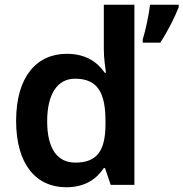

<svg xmlns="http://www.w3.org/2000/svg" viewBox="-20 -780 774 810"><path d="M259 10C340 10 388 -26 418 -71H423L447 0H547V-760H418V-572C418 -537 424 -493 427 -473H422C391 -518 342 -553 262 -553C134 -553 48 -456 48 -270C48 -86 133 10 259 10ZM734 -750V-760H613C608 -717 594 -651 582 -613V-600H656C689 -650 718 -709 734 -750ZM298 -94C221 -94 179 -154 179 -268C179 -382 221 -448 297 -448C395 -448 425 -384 425 -269V-253C424 -146 391 -94 298 -94Z"/></svg>

Font: Noto Sans Balinese SemiBold
Style: Regular
Weight: 600
Designer: Aditya Bayu, David Williams
Foundry: David Williams
Version: Version 2.005